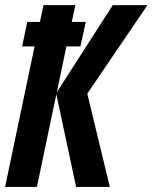

<svg xmlns="http://www.w3.org/2000/svg" viewBox="-22 -734 599 754"><path d="M-2 0 113.8 -551.8H64.9L85 -647.9H134.8L148.9 -713.9H273.9L259.8 -647.9H314.9L293.9 -551.8H238.8L201.2 -372.1L420.9 -713.9H557.1L320.8 -366.2L409.2 0H276.9L199.2 -363.8L123 0Z"/></svg>

Font: Open Sans Condensed
Style: Bold Italic
Weight: 700
Width: 3
Italic angle: -12°
Designer: Monotype Design Team
Foundry: Monotype Imaging Inc.
Version: Version 3.003; ttfautohint (v1.8.4)